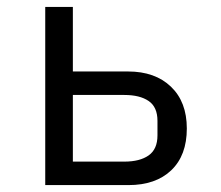

<svg xmlns="http://www.w3.org/2000/svg" viewBox="-20 -536 640 556"><path d="M111 -516H191V-329H351Q429 -329 475 -285Q521 -241 521 -164Q521 -86 476 -43Q431 0 352 0H111ZM340 -68Q385 -68 410.5 -86Q436 -104 436 -144V-186Q436 -226 410.5 -243.5Q385 -261 340 -261H191V-68Z"/></svg>

Font: PlemolJP35 Console
Style: Regular
Weight: 400
Version: v2.0.3; ttfautohint (v1.8.4.7-5d5b-dirty) -l 6 -r 45 -G 200 